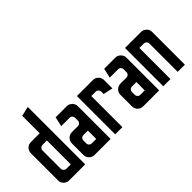

<svg xmlns="http://www.w3.org/2000/svg" viewBox="-48 -1262 1773 1773"><g transform="rotate(-45 839.0 -375.0)"><path d="M113 0Q82 0 61 -21Q40 -42 40 -73V-427Q40 -458 61 -479Q82 -500 113 -500H228V-728L322 -750V0ZM170 -94H228V-406H170Q156 -406 145 -396Q134 -386 134 -370V-130Q134 -116 145 -105Q156 -94 170 -94Z M445 0Q415 0 393.5 -21Q372 -42 372 -73V-224Q372 -254 393.5 -275.5Q415 -297 445 -297H523Q539 -297 549.5 -307.5Q560 -318 560 -333V-370Q560 -385 549.5 -395.5Q539 -406 523 -406H415L436 -500H581Q611 -500 632.5 -478.5Q654 -457 654 -427V0ZM502 -94H560V-203H502Q487 -203 476.5 -192.5Q466 -182 466 -167V-130Q466 -115 476.5 -104.5Q487 -94 502 -94Z M714 0V-500H923Q953 -500 974.5 -478.5Q996 -457 996 -427V-318L902 -339V-369Q902 -384 891.5 -395Q881 -406 866 -406H808V0Z M1079 0Q1049 0 1027.5 -21Q1006 -42 1006 -73V-224Q1006 -254 1027.5 -275.5Q1049 -297 1079 -297H1157Q1173 -297 1183.5 -307.5Q1194 -318 1194 -333V-370Q1194 -385 1183.5 -395.5Q1173 -406 1157 -406H1049L1070 -500H1215Q1245 -500 1266.5 -478.5Q1288 -457 1288 -427V0ZM1136 -94H1194V-203H1136Q1121 -203 1110.5 -192.5Q1100 -182 1100 -167V-130Q1100 -115 1110.5 -104.5Q1121 -94 1136 -94Z M1342 0V-500H1551Q1580 -500 1602 -479Q1624 -458 1624 -428V0H1530V-370Q1530 -386 1519 -396Q1508 -406 1494 -406H1436V0Z"/></g></svg>

Font: Odibee Sans
Style: Regular
Weight: 400
Designer: James Barnard - Barnard Co. Limited
Version: Version 2.001; ttfautohint (v1.8.3)